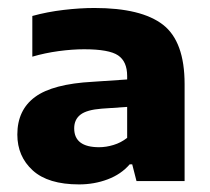

<svg xmlns="http://www.w3.org/2000/svg" viewBox="-20 -770 538 493"><path d="M183 -296.5Q103.5 -296.5 64 -332.5Q24.5 -368.5 24.5 -424.5Q24.5 -487.5 70 -521Q115.5 -554.5 218 -560L306.5 -566V-575Q306.5 -612 283.2 -627.8Q260 -643.5 196 -643.5Q166 -643.5 130.8 -638.8Q95.5 -634 63 -624.5V-729Q101 -739.5 143.2 -744.5Q185.5 -749.5 222.5 -749.5Q343 -749.5 398.5 -706.5Q454 -663.5 454 -554V-305H330.5L319.5 -348H313Q291 -322.5 256.5 -309.5Q222 -296.5 183 -296.5ZM170.5 -440.5Q170.5 -392 234.5 -392Q252.5 -392 271.5 -397.8Q290.5 -403.5 306.5 -416V-495.5L241 -491Q202.5 -488 186.5 -475.5Q170.5 -463 170.5 -440.5Z"/></svg>

Font: Encode Sans Semi Expanded
Style: Bold
Weight: 700
Width: 6
Designer: Multiple Designers
Foundry: Impallari Type
Version: Version 3.000; ttfautohint (v1.8.3) -l 8 -r 50 -G 200 -x 14 